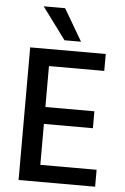

<svg xmlns="http://www.w3.org/2000/svg" viewBox="-59 -929 633 972"><g transform="rotate(5 257.0 -443.5)"><path d="M462 0H73V-674H457V-588H176V-380H425V-294H176V-86H462ZM327 -725H243L123 -887H232Z"/></g></svg>

Font: Hind Madurai Medium
Style: Regular
Weight: 500
Designer: Jyotish Sonowal
Foundry: Indian Type Foundry
Version: Version 1.001;PS 1.0;hotconv 1.0.86;makeotf.lib2.5.63406; tt